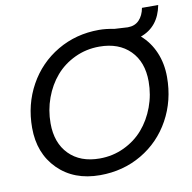

<svg xmlns="http://www.w3.org/2000/svg" viewBox="-85 -861 956 954"><g transform="rotate(-10 393.0 -384.5)"><path d="M755.9 -416Q755.9 -297.4 702.6 -200.7Q649.4 -104 555.2 -48.6Q460.9 6.8 344.2 6.8Q212.9 6.8 132.3 -73.7Q51.8 -154.3 51.8 -283.2Q51.8 -400.9 105.2 -497.6Q158.7 -594.2 252.9 -649.7Q347.2 -705.1 462.9 -705.1Q498.5 -705.1 539.1 -696.8L606.9 -692.9Q642.6 -692.9 664.3 -715.3Q686 -737.8 692.9 -775.9H774.9Q754.4 -668.9 663.1 -636.2Q707.5 -597.7 731.7 -541Q755.9 -484.4 755.9 -416ZM146 -289.1Q146 -190.4 202.6 -132.8Q259.3 -75.2 356.9 -75.2Q422.9 -75.2 480.2 -102.3Q537.6 -129.4 577.1 -175Q616.7 -220.7 639.4 -282Q662.1 -343.3 662.1 -410.2Q662.1 -508.8 605.2 -565.9Q548.3 -623 450.2 -623Q383.8 -623 326.4 -595.9Q269 -568.8 229.7 -523.2Q190.4 -477.5 168.2 -416.7Q146 -356 146 -289.1Z"/></g></svg>

Font: SVN-Poppins
Style: Italic
Weight: 400
Italic angle: -10°
Designer: Ninad Kale (Devanagari), Jonny Pinhorn (Latin)
Foundry: Indian Type Foundry
Version: Version 3.002 2017